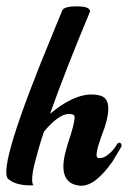

<svg xmlns="http://www.w3.org/2000/svg" viewBox="-40 -585 404 606"><path d="M202 -565Q243 -565 244 -550Q244 -549 244 -548Q168 -367 118 -226Q210 -302 277 -283Q319 -271 290 -182Q286 -172 279 -152Q258 -93 268 -87Q270 -86 272 -86Q286 -85 300.5 -96.5Q315 -108 323 -120L331 -132Q339 -138 343 -130Q344 -126 343 -122Q343 -122 315 -75Q258 6 211 1Q140 -7 168 -110Q172 -127 183 -159Q201 -217 193 -222Q157 -239 99 -170Q90 -144 83.5 -121Q77 -98 71.5 -77.5Q66 -57 63.5 -41.5Q61 -26 61.5 -15Q62 -4 66 0Q65 -1 59 0Q11 1 -14 -20Q-51 -52 131 -490Q145 -524 157 -553Q164 -565 202 -565Z"/></svg>

Font: Sagha
Style: Regular
Weight: 400
Designer: MUHAMMAD YONI
Version: Version 001.000